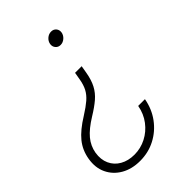

<svg xmlns="http://www.w3.org/2000/svg" viewBox="-224 -643 923 923"><g transform="rotate(-45 237.5 -181.5)"><path d="M290 -331.5 283.7 -294.4Q276.4 -251.5 261.2 -222.7Q246.1 -193.8 220.2 -171.6Q194.3 -149.4 154.3 -125Q102.1 -92.8 75.9 -61.3Q49.8 -29.8 43 9.8Q36.6 50.8 51 82.3Q65.4 113.8 96.2 131.3Q127 148.9 168.9 148.9Q211.4 148.9 249 129.6Q286.6 110.4 312.7 75.9Q338.9 41.5 347.2 -4.4H393.1Q382.8 52.7 350.6 96.4Q318.4 140.1 271 164.8Q223.6 189.5 167 189.5Q111.3 189.5 70.3 165.8Q29.3 142.1 9.8 101.1Q-9.8 60.1 -1 7.3Q7.3 -43 37.6 -80.6Q67.9 -118.2 129.4 -156.2Q166 -179.2 188 -198.2Q210 -217.3 221.7 -239.7Q233.4 -262.2 238.8 -294.9L245.1 -331.5ZM303.7 -553.2Q319.8 -553.2 329.3 -542Q338.9 -530.8 336.4 -514.2Q333.5 -498 320.3 -486.6Q307.1 -475.1 291 -475.1Q274.9 -475.1 265.4 -486.6Q255.9 -498 258.3 -514.2Q261.2 -530.8 274.4 -542Q287.6 -553.2 303.7 -553.2Z"/></g></svg>

Font: Inter 17pt ExtraLight
Style: Italic
Weight: 250
Italic angle: -9.3988°
Version: Version 4.001;git-66647c0bb